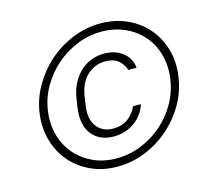

<svg xmlns="http://www.w3.org/2000/svg" viewBox="-102 -828 1054 957"><g transform="rotate(-15 425.0 -350.0)"><path d="M392 6Q317 6 256 -22Q195 -50 153.5 -98Q112 -146 93 -211Q74 -276 84 -350Q94 -423 131.5 -488Q169 -553 224 -601.5Q279 -650 348.5 -678Q418 -706 492 -706Q567 -706 628.5 -678Q690 -650 731.5 -602Q773 -554 792 -489Q811 -424 800 -350Q790 -276 753 -211.5Q716 -147 660.5 -98.5Q605 -50 536 -22Q467 6 392 6ZM398 -35Q464 -35 525 -59.5Q586 -84 635 -126.5Q684 -169 716.5 -226.5Q749 -284 758 -350Q767 -416 751 -473.5Q735 -531 698 -573.5Q661 -616 606.5 -640.5Q552 -665 486 -665Q420 -665 360 -640.5Q300 -616 251 -573.5Q202 -531 169 -473.5Q136 -416 127 -350Q118 -284 134.5 -226.5Q151 -169 188 -126.5Q225 -84 278.5 -59.5Q332 -35 398 -35ZM413 -144Q340 -144 301 -192.5Q262 -241 274 -330L280 -370Q286 -414 303.5 -448.5Q321 -483 346 -507Q371 -531 403 -543.5Q435 -556 471 -556Q504 -556 529 -546.5Q554 -537 571.5 -522Q589 -507 598.5 -487Q608 -467 610 -446H567Q560 -472 536 -494.5Q512 -517 466 -517Q412 -517 372 -479.5Q332 -442 322 -370L316 -330Q306 -259 336 -221Q366 -183 419 -183Q467 -183 497.5 -206.5Q528 -230 543 -265H584Q576 -240 560.5 -218Q545 -196 523 -179.5Q501 -163 473 -153.5Q445 -144 413 -144Z"/></g></svg>

Font: Retni Sans Light
Style: Italic
Weight: 300
Italic angle: -8°
Designer: Vitaly Kuzmin
Foundry: ParaType Ltd.
Version: Version 1.00;June 10, 2019;FontCreator 11.5.0.2425 64-bit; t